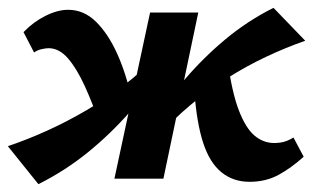

<svg xmlns="http://www.w3.org/2000/svg" viewBox="-33 -456 807 490"><path d="M65 14 -13 -83Q35 -99 86 -122Q137 -145 187.5 -174.5Q238 -204 284 -239Q330 -274 365 -313L393 -291Q349 -228 299 -171Q249 -114 191 -67Q133 -20 65 14ZM224 -133Q204 -191 183.5 -236Q163 -281 140.5 -307Q118 -333 91 -333Q84 -333 73 -330.5Q62 -328 54 -322L27 -374Q52 -400 83 -415.5Q114 -431 141 -431Q181 -431 212 -400.5Q243 -370 266 -319Q289 -268 302 -207ZM259 0 350 -424H473L384 0ZM374 -111 347 -133Q389 -195 437 -251.5Q485 -308 542 -355.5Q599 -403 665 -436L746 -352Q697 -335 646 -311Q595 -287 545.5 -255.5Q496 -224 452.5 -187.5Q409 -151 374 -111ZM604 8Q562 8 532 -16.5Q502 -41 485.5 -91.5Q469 -142 463 -223L548 -300Q559 -220 576.5 -174.5Q594 -129 616.5 -110Q639 -91 667 -91Q673 -91 681.5 -92Q690 -93 699 -96.5Q708 -100 716 -105L742 -56Q710 -27 677.5 -9.5Q645 8 604 8Z"/></svg>

Font: Ysabeau ExtraBold
Style: Italic
Weight: 800
Italic angle: -12°
Designer: Christian Thalmann (Catharsis Fonts)
Version: Version 2.002